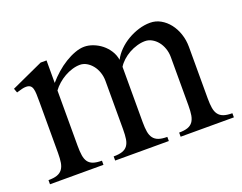

<svg xmlns="http://www.w3.org/2000/svg" viewBox="-83 -637 999 791"><g transform="rotate(-20 416.0 -242.0)"><path d="M91.3 -333Q91.3 -353.5 90.8 -368.2Q90.3 -382.8 87.4 -392.3Q84.5 -401.9 78.1 -406.5Q71.8 -411.1 60.1 -411.1Q51.8 -411.1 42 -408.7Q32.2 -406.2 18.1 -401.9L11.2 -420.4L151.4 -484.4H177.2V-385.7Q193.8 -405.3 214.4 -423.3Q234.9 -441.4 256.8 -454.8Q278.8 -468.3 300.8 -476.3Q322.8 -484.4 341.8 -484.4Q360.8 -484.4 380.6 -476.8Q400.4 -469.2 417 -456.1Q433.6 -442.9 445.6 -424.3Q457.5 -405.8 460.9 -383.8Q471.7 -404.8 490.2 -423.3Q508.8 -441.9 531.7 -455.3Q554.7 -468.8 580.1 -476.6Q605.5 -484.4 630.4 -484.4Q655.3 -484.4 676.5 -472.4Q697.8 -460.4 713.6 -440.2Q729.5 -419.9 738.5 -393.1Q747.6 -366.2 747.6 -335.9V-109.9Q747.6 -85 750.5 -67.6Q753.4 -50.3 761.7 -39.3Q770 -28.3 784.4 -23.2Q798.8 -18.1 822.3 -18.1V0H588.9V-18.1Q612.3 -18.1 626.7 -23.2Q641.1 -28.3 649.2 -39.3Q657.2 -50.3 660.2 -67.6Q663.1 -85 663.1 -109.9V-321.8Q663.1 -342.3 656.7 -360.4Q650.4 -378.4 639.6 -391.6Q628.9 -404.8 614.7 -412.6Q600.6 -420.4 585 -420.4Q567.9 -420.4 549.6 -415Q531.2 -409.7 514.6 -400.4Q498 -391.1 484.4 -378.7Q470.7 -366.2 462.4 -352.5V-109.9Q462.4 -85 465.3 -67.6Q468.3 -50.3 476.6 -39.3Q484.9 -28.3 499.3 -23.2Q513.7 -18.1 537.1 -18.1V0H301.8V-18.1Q325.7 -18.1 340.3 -23.2Q355 -28.3 363 -39.3Q371.1 -50.3 373.8 -67.6Q376.5 -85 376.5 -109.9V-321.8Q376.5 -342.3 370.1 -360.4Q363.8 -378.4 353 -391.6Q342.3 -404.8 328.6 -412.6Q314.9 -420.4 299.8 -420.4Q283.2 -420.4 265.6 -415Q248 -409.7 231.7 -400.4Q215.3 -391.1 201.2 -378.7Q187 -366.2 177.2 -352.5V-109.9Q177.2 -85 179.9 -67.6Q182.6 -50.3 190.4 -39.3Q198.2 -28.3 212.6 -23.2Q227.1 -18.1 250.5 -18.1V0H16.1V-18.1Q39.6 -18.1 54.2 -23.2Q68.8 -28.3 77.1 -39.3Q85.4 -50.3 88.4 -67.6Q91.3 -85 91.3 -109.9Z"/></g></svg>

Font: Khmer Busra Bunong
Style: Regular
Weight: 400
Designer: D. Kanjahn
Version: Version 7.100; 2014